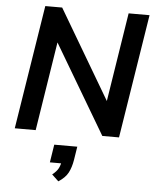

<svg xmlns="http://www.w3.org/2000/svg" viewBox="-63 -757 873 1088"><g transform="rotate(5 373.5 -213.5)"><path d="M38 0 150 -705H246L564 -166H539L624 -705H743L631 0H536L217 -539H242L157 0ZM310 278 272 242Q297 222 306.5 203.5Q316 185 320 160L344 175H253L269 73H400L388 149Q381 192 365 222.5Q349 253 310 278Z"/></g></svg>

Font: Nunito Sans 12pt ExtraLight 12pt
Style: Bold Italic
Weight: 700
Italic angle: -9°
Version: Version 3.101;gftools[0.9.27]